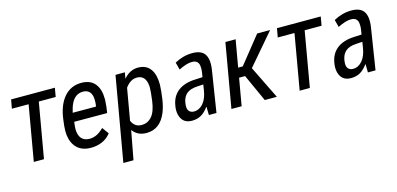

<svg xmlns="http://www.w3.org/2000/svg" viewBox="-66 -933 3169 1531"><g transform="rotate(-15 1518.5 -167.5)"><path d="M415 -455.1H275.4L196.3 0H112.3L191.4 -455.1H53.2L66.4 -528.3H427.7Z M705.1 -297.9 707.5 -308.6Q710.4 -329.6 710 -353Q708 -436 640.1 -439.9Q637.2 -439.9 634.8 -439.9Q557.1 -439.9 524.9 -341.3L513.2 -298.3ZM672.9 -7.8Q630.4 9.3 584.5 9.3Q582 9.3 579.6 9.3Q493.7 8.3 451.7 -51.8Q418.5 -99.1 418.5 -173.3Q418.5 -193.4 420.9 -215.3L426.8 -264.6Q441.4 -381.3 498 -447.3Q553.7 -511.2 639.6 -511.2Q642.6 -511.2 645.5 -511.2Q718.8 -509.3 754.9 -461.9Q789.6 -417 789.6 -337.4Q789.6 -333.5 789.6 -329.6V-329.1L785.2 -273.9L778.3 -226.1V-225.1H776.9L506.3 -225.6Q501 -188 501 -165.5Q501 -163.6 501 -162.1Q502 -116.2 523.9 -89.8Q545.9 -64 587.4 -63Q589.4 -63 591.3 -63Q619.1 -63 646 -74.7Q675.3 -87.4 707.5 -119.1L709 -120.1L710 -118.7L747.6 -66.9L748 -65.9L747.6 -64.9Q732.4 -45.4 713.9 -31.2Q695.3 -17.1 672.9 -7.8Z M1149.9 -226.1Q1159.7 -300.3 1159.7 -335Q1159.7 -340.8 1159.2 -345.7Q1152.3 -436 1081.1 -437Q1079.6 -437 1078.6 -437Q1025.9 -437 983.9 -379.4L938.5 -118.2Q960.9 -64.9 1014.6 -62Q1017.6 -62 1020.5 -62Q1070.8 -62 1104 -100.1Q1138.7 -140.1 1149.9 -226.1ZM1204.6 -112.3Q1154.3 9.8 1042.5 9.8Q1039.6 9.8 1036.6 9.8Q965.8 7.8 928.2 -45.4L883.8 191.4L883.3 192.9H881.8H802.2H799.8L800.3 190.9L920.9 -500.5L921.4 -502H922.9L996.1 -502.4H998V-500L989.7 -451.2Q1040 -511.7 1108.4 -511.7Q1109.4 -511.7 1110.4 -511.7Q1178.7 -510.7 1212.4 -461.4Q1243.2 -416 1243.2 -338.9Q1243.2 -332.5 1242.7 -325.7Q1241.2 -285.6 1232.4 -220.7Q1222.7 -156.2 1204.6 -112.3Z M1570.3 -200.7 1577.6 -247.1 1528.3 -244.1Q1468.8 -241.2 1439 -215.8Q1409.2 -190.4 1401.4 -142.6Q1398.9 -127.9 1398.9 -116.2Q1398.9 -91.8 1408.2 -78.1Q1422.4 -57.6 1452.1 -57.6Q1494.1 -57.6 1526.4 -94.2Q1559.6 -131.3 1570.3 -200.7ZM1557.6 -511.2Q1632.3 -511.2 1660.2 -467.3Q1678.7 -438 1678.2 -390.1Q1678.2 -366.7 1673.8 -339.4L1620.6 -2L1620.1 0H1618.7H1559.1H1557.6V-1.5L1556.2 -70.3Q1541 -49.8 1526.4 -35.2Q1511.7 -20.5 1495.1 -10.7Q1462.4 9.3 1417.5 9.3Q1357.9 9.3 1332.5 -33.7Q1314.9 -64 1314.9 -105Q1314.9 -122.1 1318.4 -141.1Q1330.1 -216.3 1382.8 -257.3Q1435.5 -298.3 1525.4 -301.8L1586.4 -304.7L1591.3 -334.5Q1595.2 -357.9 1595.2 -376.5Q1595.2 -403.8 1586.9 -418.9Q1573.2 -444.3 1536.6 -443.8Q1511.7 -443.8 1484.9 -435.1Q1457.5 -426.3 1428.2 -411.6L1426.3 -410.6L1425.8 -412.6L1410.6 -470.2L1410.2 -471.7L1411.6 -472.7Q1443.4 -490.7 1480.7 -501Q1518.1 -511.2 1557.6 -511.2Z M1917 -225.1H1867.2L1828.1 0H1743.7L1835.4 -528.3H1919.9L1880.9 -304.7H1918.9L2097.7 -528.3H2204.6L1985.4 -272L2118.7 0H2019Z M2609.9 -455.1H2470.2L2391.1 0H2307.1L2386.2 -455.1H2248L2261.2 -528.3H2622.6Z M2883.3 -200.7 2890.6 -247.1 2841.3 -244.1Q2781.7 -241.2 2752 -215.8Q2722.2 -190.4 2714.4 -142.6Q2711.9 -127.9 2711.9 -116.2Q2711.9 -91.8 2721.2 -78.1Q2735.4 -57.6 2765.1 -57.6Q2807.1 -57.6 2839.4 -94.2Q2872.6 -131.3 2883.3 -200.7ZM2870.6 -511.2Q2945.3 -511.2 2973.1 -467.3Q2991.7 -438 2991.2 -390.1Q2991.2 -366.7 2986.8 -339.4L2933.6 -2L2933.1 0H2931.6H2872.1H2870.6V-1.5L2869.1 -70.3Q2854 -49.8 2839.4 -35.2Q2824.7 -20.5 2808.1 -10.7Q2775.4 9.3 2730.5 9.3Q2670.9 9.3 2645.5 -33.7Q2627.9 -64 2627.9 -105Q2627.9 -122.1 2631.3 -141.1Q2643.1 -216.3 2695.8 -257.3Q2748.5 -298.3 2838.4 -301.8L2899.4 -304.7L2904.3 -334.5Q2908.2 -357.9 2908.2 -376.5Q2908.2 -403.8 2899.9 -418.9Q2886.2 -444.3 2849.6 -443.8Q2824.7 -443.8 2797.9 -435.1Q2770.5 -426.3 2741.2 -411.6L2739.3 -410.6L2738.8 -412.6L2723.6 -470.2L2723.1 -471.7L2724.6 -472.7Q2756.3 -490.7 2793.7 -501Q2831.1 -511.2 2870.6 -511.2Z"/></g></svg>

Font: MAUL Condensed Italic
Style: Condenced Regular Italic
Weight: 400
Italic angle: -12°
Designer: MAUL
Version: Version 1.0; 2020; ttfautohint (v1.8.3)